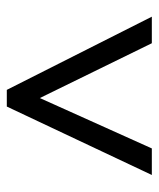

<svg xmlns="http://www.w3.org/2000/svg" viewBox="29 -786 466 564"><g transform="rotate(-90 262.0 -504.0)"><path d="M30 -291H108L256 -620L417 -291H495L280 -717H231Z"/></g></svg>

Font: Noto Sans Gujarati UI SemiCondensed
Style: Regular
Weight: 400
Width: 4
Designer: Jelle Bosma - Monotype Design Team, Universal Thirst
Foundry: Monotype Imaging Inc.
Version: Version 2.106